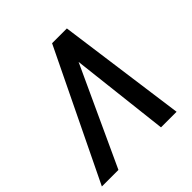

<svg xmlns="http://www.w3.org/2000/svg" viewBox="-224 -855 1000 1000"><g transform="rotate(-45 275.5 -355.5)"><path d="M336.9 -544.4 85.9 0H-36.1L308.1 -710.9H417L514.2 0H399.4Z"/></g></svg>

Font: Roboto Mono Medium
Style: Italic
Weight: 500
Designer: Google
Version: Version 2.000985; 2015; ttfautohint (v1.3)